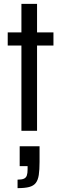

<svg xmlns="http://www.w3.org/2000/svg" viewBox="-20 -678 318 995"><path d="M91 0V-442H20V-510H91V-658H172V-510H257V-442H172V0ZM71 297V253Q93 253 104 248Q115 243 119 231.5Q123 220 123 200V183H82V80H185V161Q185 202 181 228.5Q177 255 165.5 270Q154 285 131.5 291Q109 297 71 297Z"/></svg>

Font: Saira Condensed Medium
Style: Regular
Weight: 500
Width: 3
Designer: Hector Gatti with collaboration of the Omnibus-Type team
Foundry: Omnibus-Type
Version: Version 1.101